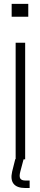

<svg xmlns="http://www.w3.org/2000/svg" viewBox="-20 -820 206 988"><path d="M40 -734V-800H125.5V-734ZM60.5 0V-600H109.5V0ZM132.5 147.5H110.5Q67.5 147.5 50.2 126Q33 104.5 42.5 63L58.5 -1H101.5L84.5 63Q78 87.5 84.2 98.2Q90.5 109 111.5 109H132.5Z"/></svg>

Font: Big Shoulders Text ExtraLight
Style: Regular
Weight: 250
Version: Version 2.002